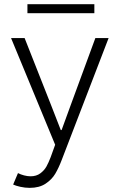

<svg xmlns="http://www.w3.org/2000/svg" viewBox="-20 -700 574 933"><path d="M43.9 196.8 67.4 141.1Q80.1 147.9 96.9 152.3Q113.8 156.7 128.4 156.7Q156.7 156.7 176 142.3Q195.3 127.9 205.8 108.9Q216.3 89.8 226.1 64L248 3.4L33.7 -515.1H99.6L227.5 -190.9L275.4 -67.9H279.3L324.2 -190.9L443.4 -515.1H507.8L279.8 77.6Q265.1 116.2 248.5 144.3Q231.9 172.4 201.4 192.6Q170.9 212.9 124.5 212.9Q101.6 212.9 78.9 207.8Q56.2 202.6 43.9 196.8ZM113.3 -679.7H438.5V-635.7H113.3Z"/></svg>

Font: Reddit Sans Light
Style: Regular
Weight: 300
Designer: Stephen Hutchings
Foundry: Reddit
Version: Version 1.013